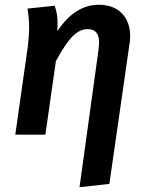

<svg xmlns="http://www.w3.org/2000/svg" viewBox="-20 -564 613 804"><path d="M393 -359Q395 -379 395 -386Q395 -442 347 -442Q314 -442 284 -412Q254 -382 214 -308L170 0H44L97 -373Q102 -420 102 -448Q102 -488 95 -528L209 -540Q215 -522 218 -506Q221 -490 221 -465Q221 -445 220 -433Q293 -544 394 -544Q455 -544 490 -508.5Q525 -473 525 -412Q525 -396 522 -378L438 206L313 220Z"/></svg>

Font: FiraGO Medium
Style: Italic
Weight: 500
Italic angle: -8°
Designer: bBox Type GmbH
Foundry: bBox Type GmbH
Version: Version 1.001